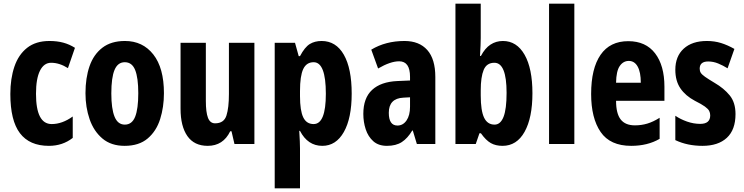

<svg xmlns="http://www.w3.org/2000/svg" viewBox="-20 -780 4030 1040"><path d="M245 10Q140 10 88 -58.5Q36 -127 36 -271Q36 -354 58 -419Q80 -484 127 -521Q174 -558 248 -558Q289 -558 322.5 -549Q356 -540 386 -521L348 -411Q302 -440 257 -440Q218 -440 196.5 -397Q175 -354 175 -272Q175 -108 260 -108Q317 -108 374 -149V-33Q319 10 245 10Z M868 -275Q868 -200 847.5 -135Q827 -70 780 -30Q733 10 655 10Q582 10 535 -29.5Q488 -69 465.5 -134Q443 -199 443 -275Q443 -358 465 -421.5Q487 -485 534.5 -521.5Q582 -558 657 -558Q753 -558 810.5 -485Q868 -412 868 -275ZM583 -274Q583 -191 600.5 -148Q618 -105 656 -105Q695 -105 712 -147.5Q729 -190 729 -275Q729 -359 712 -401Q695 -443 656 -443Q618 -443 600.5 -401.5Q583 -360 583 -274Z M1358 -548V0H1250L1234 -69H1227Q1189 10 1105 10Q1032 10 995 -43Q958 -96 958 -191V-548H1095V-233Q1095 -172 1106.5 -142Q1118 -112 1145 -112Q1193 -112 1206.5 -154Q1220 -196 1220 -271V-548Z M1722 -558Q1800 -558 1842.5 -483.5Q1885 -409 1885 -273Q1885 -140 1842.5 -65Q1800 10 1726 10Q1647 10 1605 -71H1601Q1603 -39 1604 -15Q1605 9 1605 24V240H1468V-548H1578L1598 -476H1605Q1631 -525 1658 -541.5Q1685 -558 1722 -558ZM1679 -443Q1640 -443 1622.5 -406Q1605 -369 1605 -287V-259Q1605 -181 1622.5 -144.5Q1640 -108 1679 -108Q1745 -108 1745 -272Q1745 -443 1679 -443Z M2171 -558Q2251 -558 2294.5 -509Q2338 -460 2338 -363V0H2238L2216 -73H2213Q2188 -31 2156.5 -10.5Q2125 10 2076 10Q2030 10 2002 -15Q1974 -40 1961 -79.5Q1948 -119 1948 -163Q1948 -249 1995.5 -293Q2043 -337 2132 -341L2201 -344V-364Q2201 -448 2142 -448Q2095 -448 2028 -409L1991 -511Q2069 -558 2171 -558ZM2165 -251Q2086 -247 2086 -169Q2086 -100 2133 -100Q2163 -100 2182 -127.5Q2201 -155 2201 -202V-253Z M2584 -574Q2584 -558 2583 -534Q2582 -510 2580 -477H2585Q2607 -519 2637 -538.5Q2667 -558 2704 -558Q2779 -558 2821.5 -483.5Q2864 -409 2864 -275Q2864 -142 2821.5 -66Q2779 10 2702 10Q2665 10 2638.5 -5Q2612 -20 2585 -58H2577L2557 0H2447V-760H2584ZM2658 -440Q2616 -440 2600 -401.5Q2584 -363 2584 -291V-263Q2584 -181 2602 -143Q2620 -105 2659 -105Q2691 -105 2707.5 -147Q2724 -189 2724 -277Q2724 -440 2658 -440Z M3091 0H2954V-760H3091Z M3383 -557Q3478 -557 3528.5 -491Q3579 -425 3579 -310V-234H3317Q3317 -165 3342 -133Q3367 -101 3419 -101Q3454 -101 3486 -110.5Q3518 -120 3553 -142V-28Q3488 10 3399 10Q3285 10 3233.5 -65Q3182 -140 3182 -271Q3182 -409 3233 -483Q3284 -557 3383 -557ZM3386 -450Q3356 -450 3337 -422.5Q3318 -395 3317 -332H3451Q3451 -389 3434 -419.5Q3417 -450 3386 -450Z M3964 -162Q3964 -77 3917 -33.5Q3870 10 3785 10Q3745 10 3708.5 2.5Q3672 -5 3638 -21V-153Q3666 -134 3701.5 -121.5Q3737 -109 3773 -109Q3827 -109 3827 -155Q3827 -168 3821.5 -179Q3816 -190 3798 -203Q3780 -216 3744 -234Q3693 -261 3665.5 -301.5Q3638 -342 3638 -402Q3638 -475 3683.5 -516.5Q3729 -558 3809 -558Q3850 -558 3885.5 -547Q3921 -536 3958 -515L3921 -410Q3897 -425 3870.5 -436Q3844 -447 3816 -447Q3770 -447 3770 -408Q3770 -395 3776 -385.5Q3782 -376 3799 -364Q3816 -352 3851 -331Q3901 -302 3932.5 -263.5Q3964 -225 3964 -162Z"/></svg>

Font: Noto Sans Bengali ExtraCondensed
Style: Bold
Weight: 700
Width: 2
Designer: Joana Ranito - Universal Thirst; Jelle Bosma - Monotype Design Team
Foundry: Universal Thirst ehf.
Version: Version 3.000; ttfautohint (v1.8.4.7-5d5b)